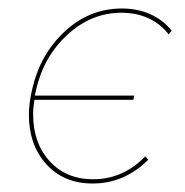

<svg xmlns="http://www.w3.org/2000/svg" viewBox="-20 -429 436 452"><path d="M384 -357 377 -348Q359 -372 330.5 -385.5Q302 -399 266 -399Q195 -399 139 -347.5Q83 -296 65 -218L62 -204H296L294 -194H61Q58 -176 58 -160Q58 -92 97 -49.5Q136 -7 199 -7Q270 -7 322 -61L329 -53Q273 3 198 3Q130 3 89 -42.5Q48 -88 48 -159Q48 -186 56 -220Q75 -302 133 -355.5Q191 -409 267 -409Q304 -409 334 -395.5Q364 -382 384 -357Z"/></svg>

Font: Ysabeau Infant Hairline
Style: Italic
Weight: 100
Italic angle: -12°
Designer: Christian Thalmann (Catharsis Fonts)
Version: Version 0.003